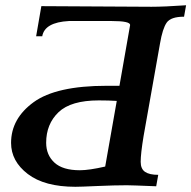

<svg xmlns="http://www.w3.org/2000/svg" viewBox="-20 -715 734 737"><path d="M269.5 2Q150.9 2 86.7 -47.1Q22.5 -96.2 22.5 -166.5Q22.5 -259.8 109.1 -322.8Q195.8 -385.7 389.2 -385.7H438.5L479.5 -619.1Q479.5 -634.3 408.7 -634.3H244.6Q151.4 -629.4 142.1 -575.7H118.7L138.7 -691.4L561.5 -689Q610.8 -689 694.3 -694.8L686.5 -650.9Q635.7 -650.9 619.9 -628.2Q604 -605.5 594.2 -547.9L531.2 -192.9Q520 -125 520 -93.8Q520 -66.9 536.6 -55.4Q553.2 -43.9 587.4 -43.9L579.6 0Q483.9 -3.9 466.8 -3.9Q420.4 -3.9 354.5 -1Q288.6 2 269.5 2ZM286.6 -61.5Q321.8 -61.5 383.8 -75.7L428.2 -327.6Q398.4 -329.6 359.4 -329.6Q252 -329.6 204.6 -284.2Q157.2 -238.8 157.2 -167Q157.2 -120.1 189 -90.8Q220.7 -61.5 286.6 -61.5Z"/></svg>

Font: Kelvinch
Style: Bold Italic
Weight: 700
Italic angle: -10°
Designer: Paul James Miller
Foundry: High-Logic / Made with FontCreator
Version: Version 3.30 September 23, 2016